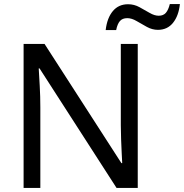

<svg xmlns="http://www.w3.org/2000/svg" viewBox="-20 -932 912 952"><path d="M663 0H558L176 -593H172Q174 -558 177 -506Q180 -454 180 -399V0H97V-714H201L582 -123H586Q585 -139 583.5 -171Q582 -203 580.5 -241Q579 -279 579 -311V-714H663ZM504 -783Q511 -843 539.5 -877Q568 -911 615 -911Q645 -911 671.5 -896.5Q698 -882 722 -868Q746 -854 767 -854Q790 -854 802.5 -868.5Q815 -883 822 -912H872Q866 -854 838 -819Q810 -784 763 -784Q735 -784 708.5 -798.5Q682 -813 657.5 -827.5Q633 -842 611 -842Q587 -842 574.5 -827.5Q562 -813 556 -783Z"/></svg>

Font: Noto Sans Glagolitic
Style: Regular
Weight: 400
Designer: Monotype Design Team
Foundry: Monotype Imaging Inc.
Version: Version 2.004; ttfautohint (v1.8.4.7-5d5b)